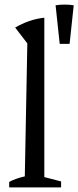

<svg xmlns="http://www.w3.org/2000/svg" viewBox="-20 -816 341 836"><path d="M20 0V-24Q33 -31 49.5 -37Q66 -43 88 -48L99 -627L46 -696Q75 -713 106.5 -724Q138 -735 173 -739V-45L246 -26V0ZM240 -625 222 -793Q262 -799 301 -793L283 -625Z"/></svg>

Font: Piazzolla
Style: Regular
Weight: 400
Designer: Juan Pablo del Peral
Foundry: Huerta Tipografica
Version: Version 1.330